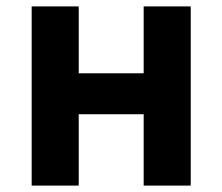

<svg xmlns="http://www.w3.org/2000/svg" viewBox="-20 -580 695 600"><path d="M79 0H226V-223H429V0H576V-560H429V-351H226V-560H79Z"/></svg>

Font: Noto Sans CJK SC
Style: Bold
Weight: 700
Designer: Ryoko NISHIZUKA 西塚涼子 (kana, bopomofo & ideographs); Paul D. Hunt (Latin, Greek & Cyrillic); Sandoll Communications 산돌커뮤니
Foundry: Adobe
Version: Version 2.004;hotconv 1.0.118;makeotfexe 2.5.65603